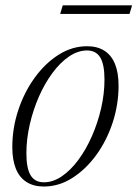

<svg xmlns="http://www.w3.org/2000/svg" viewBox="-20 -672 503 702"><path d="M298.5 -503Q336 -503 361.8 -486.5Q387.5 -470 400.5 -438Q413.5 -406 413.5 -358.5Q413.5 -289.5 391.8 -223.5Q370 -157.5 331.8 -105Q293.5 -52.5 244.2 -21.2Q195 10 140 10Q103 10 77 -6.5Q51 -23 38 -55.2Q25 -87.5 25 -134Q25 -203.5 46.8 -269.2Q68.5 -335 106.8 -387.8Q145 -440.5 194.2 -471.8Q243.5 -503 298.5 -503ZM140.5 -5.5Q174 -5.5 206.2 -27.5Q238.5 -49.5 266.8 -87.8Q295 -126 316.2 -174.5Q337.5 -223 349.8 -276.2Q362 -329.5 362 -381Q362 -436.5 346.5 -462Q331 -487.5 298 -487.5Q265 -487.5 232.5 -465.5Q200 -443.5 171.8 -405.2Q143.5 -367 122.2 -318.5Q101 -270 88.8 -216.8Q76.5 -163.5 76.5 -111.5Q76.5 -56.5 92 -31Q107.5 -5.5 140.5 -5.5ZM200 -621 209.5 -652.5H463L453.5 -621Z"/></svg>

Font: Newsreader 60pt Light
Style: Italic
Weight: 300
Italic angle: -17°
Designer: Hugues Gentile
Foundry: Production Type
Version: Version 1.003